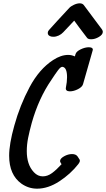

<svg xmlns="http://www.w3.org/2000/svg" viewBox="-20 -1152 640 1154"><path d="M514 -868Q527 -868 533.5 -863Q540 -858 537 -849L479 -646Q474 -629 448.5 -616Q423 -603 400 -603Q387 -603 380.5 -608.5Q374 -614 376 -625Q383 -660 383 -688Q383 -745 357 -750Q346 -753 328.5 -729.5Q311 -706 289 -672Q213 -562 171 -414Q157 -363 149 -323Q141 -283 141 -244Q141 -204 151 -173Q161 -141 184 -116.5Q207 -92 237 -92Q266 -92 293 -112Q320 -132 350 -165L344 -175Q341 -180 341 -184Q341 -199 365 -212.5Q389 -226 413 -226Q436 -226 446 -212L459 -192Q460 -190 460 -186Q460 -181 457 -175.5Q454 -170 451 -166Q404 -106 336.5 -62Q269 -18 203 -18Q152 -18 109 -48Q35 -101 35 -216Q35 -287 66 -397Q100 -520 158 -628.5Q216 -737 299 -791Q346 -822 390 -822Q410 -822 430 -813L434 -827Q439 -843 465 -855.5Q491 -868 514 -868ZM459 -1132Q476 -1132 484 -1121L593 -975Q598 -967 598 -961Q598 -944 574.5 -930Q551 -916 528 -916Q509 -916 503 -925Q451 -993 426 -1028L360 -958Q349 -946 333 -938.5Q317 -931 301 -931Q293 -931 289 -932Q267 -937 267 -954Q267 -963 274 -971Q314 -1016 396 -1104Q405 -1114 424 -1123Q443 -1132 459 -1132Z"/></svg>

Font: Sedgwick Ave
Style: Regular
Weight: 400
Designer: Kevin Burke, Pedro Vergani
Foundry: Google, Inc.
Version: Version 1.000